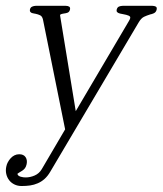

<svg xmlns="http://www.w3.org/2000/svg" viewBox="-45 -473 555 655"><path d="M489.3 -439.9Q487.3 -430.7 478.5 -427.2Q477.1 -426.3 475.3 -426Q473.6 -425.8 471.7 -424.8Q470.2 -424.3 468.3 -424.1Q466.3 -423.8 464.8 -422.9Q456.5 -420.4 446.5 -415.8Q436.5 -411.1 427.7 -396L126.5 112.8Q117.7 127.9 106.9 137.5Q96.2 147 83.7 152.3Q71.3 157.7 57.6 159.7Q43.9 161.6 28.8 161.6Q15.1 161.6 4.2 156.2Q-6.8 150.9 -13.9 141.6Q-21 132.3 -23.7 120.1Q-26.4 107.9 -23.4 94.7Q-22 87.4 -18.1 80.1Q-14.2 72.8 -8.5 66.7Q-2.9 60.5 4.4 56.9Q11.7 53.2 20.5 53.2Q35.6 53.2 42.2 63Q48.8 72.8 45.9 86.9Q43.9 95.7 40.3 100.6Q36.6 105.5 30.8 109.4L22 114.7L14.6 119.6Q14.6 123.5 17.8 126Q21 128.4 25.4 129.9Q29.8 131.3 34.7 131.8Q39.6 132.3 42.5 132.3Q58.1 132.3 73.2 125.7Q88.4 119.1 97.2 104.5L177.2 -31.7L101.6 -406.2Q99.1 -417.5 91.8 -420.9Q84.5 -424.3 77.1 -425.8L69.8 -427.2L63.5 -428.7Q60.5 -430.2 58.3 -432.6Q56.2 -435.1 57.1 -440.4Q58.6 -447.8 64.7 -450.4Q70.8 -453.1 76.7 -453.1H179.7Q186.5 -453.1 190.9 -450.4Q195.3 -447.8 193.8 -440.4Q191.9 -431.6 184.1 -429.2Q181.6 -428.2 178.2 -427.7Q174.8 -427.2 172.4 -426.8Q166 -425.8 162.6 -424.3Q159.2 -422.9 160.2 -418.9L213.4 -93.8L394.5 -400.9Q401.4 -412.1 398.7 -416Q396 -419.9 385.7 -422.4Q379.9 -423.8 374.3 -424.8Q368.7 -425.8 364.3 -426.8Q350.6 -430.2 353 -439.9Q355 -448.2 361.1 -450.7Q367.2 -453.1 373.5 -453.1H475.1Q481 -453.1 486.1 -450.7Q491.2 -448.2 489.3 -439.9Z"/></svg>

Font: Atsinvsda
Style: Italic
Weight: 400
Italic angle: -12°
Designer: Al Webster
Foundry: Al Webster and Michael Everson
Version: Version 2.000